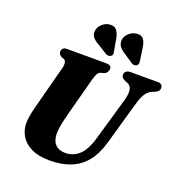

<svg xmlns="http://www.w3.org/2000/svg" viewBox="-165 -1084 1157 1236"><g transform="rotate(20 414.0 -466.5)"><path d="M549 -229 633.5 -521Q645.5 -566.5 640.2 -593Q635 -619.5 609 -629L596.5 -633.5Q579 -641.5 572.8 -649.2Q566.5 -657 567 -668.5Q567 -682 577.2 -691Q587.5 -700 607 -700H793.5Q811 -700 819.2 -692Q827.5 -684 827.5 -671.5Q827.5 -656 818.5 -647.8Q809.5 -639.5 794 -632.5L781.5 -628.5Q755 -617 738 -591.2Q721 -565.5 707.5 -516L624 -223Q600 -139 557.5 -87.2Q515 -35.5 453.2 -11.2Q391.5 13 310 13Q235.5 13 186 -11Q136.5 -35 112.2 -75.5Q88 -116 88.5 -165.5Q89 -186.5 93.5 -213Q98 -239.5 104.8 -266.5Q111.5 -293.5 117.5 -315L185.5 -574Q191.5 -594.5 188.8 -611Q186 -627.5 176 -632.5L158 -638Q146 -646.5 141 -653Q136 -659.5 136.5 -671.5Q137 -683.5 145.5 -691.8Q154 -700 168.5 -700H441.5Q476.5 -700 476.5 -673.5Q476 -662 469.2 -651Q462.5 -640 448.5 -635L428 -630Q413 -625 406.2 -611.5Q399.5 -598 391.5 -571.5L323.5 -316Q309 -262 302.8 -227.8Q296.5 -193.5 296 -169Q296 -118 320.8 -92.5Q345.5 -67 389.5 -67Q441.5 -67 482.5 -102.8Q523.5 -138.5 549 -229ZM446.5 -873.5 462 -786Q464 -777 463 -769.8Q462 -762.5 454 -756Q446.5 -750.5 437.2 -750.5Q428 -750.5 420 -754.5L350.5 -798Q323 -813 310.2 -830.5Q297.5 -848 301 -873.5Q304.5 -898 325.8 -918.2Q347 -938.5 376 -942Q408.5 -945.5 424.2 -926.5Q440 -907.5 446.5 -873.5ZM627 -873.5 640 -785Q641 -776 639.5 -768.5Q638 -761 629.5 -755Q622 -750 612.5 -750.5Q603 -751 596.5 -755.5L528.5 -801Q502.5 -817.5 491.2 -836Q480 -854.5 483.5 -880.5Q488.5 -905 510.5 -924.5Q532.5 -944 562.5 -946Q594.5 -948.5 608.5 -928.5Q622.5 -908.5 627 -873.5Z"/></g></svg>

Font: Fraunces ExtraBold
Style: Italic
Weight: 800
Italic angle: -16°
Version: Version 1.000;[b76b70a41]